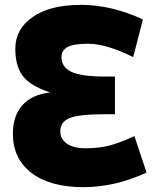

<svg xmlns="http://www.w3.org/2000/svg" viewBox="-20 -760 646 790"><path d="M183 -381Q106 -406 74.5 -446.5Q43 -487 43 -560Q43 -640 114.5 -690Q186 -740 313 -740Q439 -740 568 -680L528 -525Q417 -580 343 -580Q283 -580 258 -566.5Q233 -553 233 -525Q233 -484 273.5 -464.5Q314 -445 414 -445H453V-290H414Q304 -290 266 -274Q228 -258 228 -220Q228 -188 255 -169Q282 -150 333 -150Q386 -150 428 -160.5Q470 -171 533 -200L583 -50Q454 10 323 10Q186 10 109.5 -48.5Q33 -107 33 -210Q33 -283 71.5 -326.5Q110 -370 183 -379Z"/></svg>

Font: Mplus 1p Black
Style: Regular
Weight: 900
Version: Version 1.061